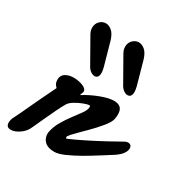

<svg xmlns="http://www.w3.org/2000/svg" viewBox="-151 -745 840 876"><g transform="rotate(30 269.0 -307.0)"><path d="M24.4 12.2Q0 12.2 0 -12.7Q0 -18.1 1.7 -26.1Q3.4 -34.2 8.8 -43.9Q17.1 -59.6 26.9 -80.8Q36.6 -102.1 47.4 -125Q59.1 -149.9 74.5 -182.4Q89.8 -214.8 110.8 -257.3Q104 -263.2 99.4 -271.7Q94.7 -280.3 94.7 -293Q94.7 -315.9 112.5 -326.9Q130.4 -337.9 155.3 -337.9Q179.7 -337.9 202.9 -329.3Q226.1 -320.8 226.1 -303.7Q226.1 -301.8 222.9 -294.7Q219.7 -287.6 219.7 -285.2Q219.7 -284.2 220.2 -284.2H220.7L221.7 -284.7Q257.8 -307.1 299.3 -322.8Q340.8 -338.4 367.7 -338.4Q389.6 -338.4 401.6 -327.9Q413.6 -317.4 413.6 -292.5Q413.6 -287.1 413.1 -281Q412.6 -274.9 411.1 -268.1Q407.7 -250 383.8 -221.2Q359.9 -192.4 333 -165.5Q320.8 -153.3 303.7 -136.5Q286.6 -119.6 273.9 -105.7Q261.2 -91.8 261.2 -86.9Q261.2 -80.1 266.1 -80.1Q301.3 -95.2 345.7 -117.4Q390.1 -139.6 431.6 -162.1Q473.1 -184.6 499.5 -199.7Q509.8 -205.6 517.1 -205.6Q537.6 -205.6 537.6 -184.1Q537.6 -172.9 528.1 -158.4Q518.6 -144 496.1 -128.4Q475.1 -115.2 438.7 -92Q402.3 -68.8 366.7 -48.3Q331.5 -28.3 299.6 -14.2Q267.6 0 246.1 0Q212.4 0 195.6 -16.1Q178.7 -32.2 178.7 -57.6Q178.7 -62 179.2 -63.5Q184.6 -94.7 201.7 -124Q218.8 -153.3 237.3 -177.7Q255.9 -201.7 270.3 -222.2Q284.7 -242.7 284.7 -257.3Q284.7 -264.6 279.3 -264.6Q271.5 -264.6 251 -257.1Q230.5 -249.5 210.4 -237.3Q190.4 -225.1 183.1 -211.4Q173.3 -194.3 158.4 -163.8Q143.6 -133.3 129.2 -101.6Q114.7 -69.8 105 -48.8Q94.2 -22 69.6 -4.9Q44.9 12.2 24.4 12.2ZM406.2 -391.1Q396.5 -391.1 385 -399.4Q373.5 -407.7 365.2 -424.3L295.9 -546.4Q287.1 -562 287.1 -577.1Q287.1 -598.6 300.8 -612.3Q314.5 -626 332.5 -626Q348.1 -626 363.8 -613.3Q379.4 -600.6 389.2 -569.8L423.3 -447.8Q425.3 -439.5 426.5 -432.6Q427.7 -425.8 427.7 -420.4Q427.7 -391.1 406.2 -391.1ZM232.4 -391.1Q222.7 -391.1 211.2 -399.4Q199.7 -407.7 191.4 -424.3L122.1 -546.4Q113.3 -562 113.3 -577.1Q113.3 -598.6 127 -612.3Q140.6 -626 158.7 -626Q174.3 -626 189.9 -613.3Q205.6 -600.6 215.3 -569.8L249.5 -447.8Q251.5 -439.5 252.7 -432.6Q253.9 -425.8 253.9 -420.4Q253.9 -391.1 232.4 -391.1Z"/></g></svg>

Font: Damion
Style: Regular
Weight: 400
Designer: Vernon Adams
Foundry: Vernon Adams
Version: Version 1.100; ttfautohint (v1.8.4.7-5d5b)